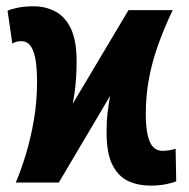

<svg xmlns="http://www.w3.org/2000/svg" viewBox="-20 -577 597 607"><path d="M29.8 0Q46.4 -38.6 61.8 -89.1Q77.1 -139.6 87.2 -198.2Q97.2 -256.8 97.2 -319.8Q97.2 -382.8 85.4 -414.8Q73.7 -446.8 47.9 -446.8Q37.6 -446.8 31 -444.8Q24.4 -442.9 19 -439L3.9 -543Q14.6 -548.3 36.4 -552.7Q58.1 -557.1 85.9 -557.1Q123.5 -557.1 154.5 -541Q185.5 -524.9 203.9 -487.1Q222.2 -449.2 222.2 -382.8Q222.2 -351.1 220.2 -326.2Q218.3 -301.3 215.6 -282.5Q212.9 -263.7 210 -249L386.2 -544.9H525.9Q498 -486.3 479 -432.4Q460 -378.4 450.4 -325.4Q440.9 -272.5 440.9 -217.8Q440.9 -175.8 446.8 -149.9Q452.6 -124 464.4 -112.1Q476.1 -100.1 493.2 -100.1Q505.9 -100.1 516.6 -102.1Q527.3 -104 535.2 -106.9L537.1 -3.9Q526.4 1 504.6 5.4Q482.9 9.8 455.1 9.8Q417 9.8 385.7 -4.4Q354.5 -18.6 335.7 -55.2Q316.9 -91.8 316.9 -158.2Q316.9 -194.3 320.1 -220.2Q323.2 -246.1 328.1 -273.9L166 0Z"/></svg>

Font: Open Sans Condensed
Style: Regular
Weight: 400
Width: 3
Designer: Monotype Design Team
Foundry: Monotype Imaging Inc.
Version: Version 3.000